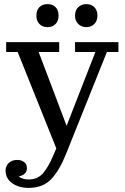

<svg xmlns="http://www.w3.org/2000/svg" viewBox="-20 -708 606 934"><path d="M400 -576Q376 -576 360.5 -591.5Q345 -607 345 -632Q345 -658 360.5 -673Q376 -688 400 -688Q424 -688 439 -673Q454 -658 454 -632Q454 -607 439 -591.5Q424 -576 400 -576ZM211 -576Q186 -576 171.5 -591.5Q157 -607 157 -632Q157 -658 171.5 -673Q186 -688 211 -688Q236 -688 250.5 -673Q265 -658 265 -632Q265 -607 250.5 -591.5Q236 -576 211 -576ZM64 70Q84 70 97.5 80.5Q111 91 111 110Q111 127 100 137Q89 147 71 150Q88 165 120 165Q163 165 189 135Q215 105 237 53L254 14L66 -455H10V-503H268V-455H168L304 -96L444 -455H345V-503H556V-455H500L302 39Q270 120 229.5 163Q189 206 120 206Q71 206 39 183Q7 160 7 121Q8 98 23.5 84Q39 70 64 70Z"/></svg>

Font: Montagu Slab 144pt
Style: Regular
Weight: 400
Designer: Florian Karsten
Foundry: Florian Karsten
Version: Version 1.000; ttfautohint (v1.8.3)